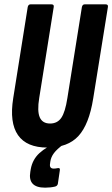

<svg xmlns="http://www.w3.org/2000/svg" viewBox="-20 -675 518 886"><path d="M199 6Q103 6 63 -51.5Q23 -109 41 -222L108 -643Q111 -655 121 -655H217Q230 -655 228 -643L161 -223Q151 -162 163.5 -133.5Q176 -105 211 -105Q245 -105 263 -131.5Q281 -158 291 -223L358 -643Q361 -655 371 -655H467Q480 -655 478 -643L410 -220Q391 -101 342 -47.5Q293 6 199 6ZM188 191Q107 191 120 117L122 105Q130 61 162 31.5Q194 2 257 -25L273 -9Q243 13 229 31.5Q215 50 212 72L211 80Q207 103 228 103Q236 103 245 101Q259 98 256 112L247 173Q245 183 234 186Q213 191 188 191Z"/></svg>

Font: Sofia Sans Extra Condensed ExtraBold
Style: Italic
Weight: 800
Italic angle: -9°
Designer: Botio Nikoltchev, Ani Petrova
Foundry: lettersoup
Version: Version 4.101; ttfautohint (v1.8.4.7-5d5b)